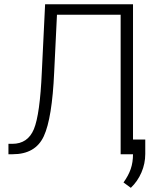

<svg xmlns="http://www.w3.org/2000/svg" viewBox="-20 -731 742 910"><path d="M610.4 -710.9V0H551.8V-661.1H250L236.8 -389.2Q227.1 -170.4 187.5 -85.2Q147.9 0 40 0H20V-49.3H38.1Q111.8 -49.3 140.6 -118.9Q169.4 -188.5 178.2 -389.2L193.8 -710.9ZM668.5 -1.5Q668.5 44.4 650.4 86.4Q632.3 128.4 600.1 159.2L565.4 133.8Q588.9 101.1 599.6 69.8Q610.4 38.6 610.4 -0.5V-69.8H668.5Z"/></svg>

Font: Franko
Style: Light
Weight: 300
Designer: Google
Version: Version 1.200310; 2013